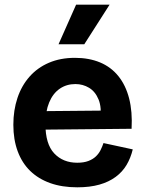

<svg xmlns="http://www.w3.org/2000/svg" viewBox="-20 -786 621 820"><path d="M310 14Q245 14 194.5 -4Q144 -22 109 -56Q74 -90 55.5 -140Q37 -190 37 -253Q37 -315 54.5 -367.5Q72 -420 106 -458.5Q140 -497 189 -518Q238 -539 300 -539Q360 -539 407 -519.5Q454 -500 485.5 -461Q517 -422 531.5 -365.5Q546 -309 542 -236L130 -232V-311L459 -314L408 -274Q415 -327 401 -361Q387 -395 360.5 -411Q334 -427 302 -427Q264 -427 235 -407Q206 -387 190 -348.5Q174 -310 174 -256Q174 -171 211.5 -131Q249 -91 310 -91Q338 -91 357.5 -98.5Q377 -106 389.5 -118Q402 -130 409.5 -145Q417 -160 422 -175L547 -148Q538 -111 520.5 -81.5Q503 -52 474 -30.5Q445 -9 404.5 2.5Q364 14 310 14ZM340 -597H230L305 -766H448Z"/></svg>

Font: Bricolage Grotesque
Style: Bold
Weight: 700
Designer: Mathieu Triay
Foundry: Atelier Triay
Version: Version 1.001;gftools[0.9.33.dev8+g029e19f]